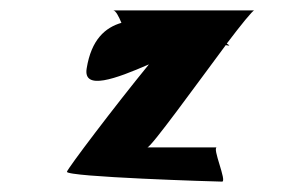

<svg xmlns="http://www.w3.org/2000/svg" viewBox="-20 -610 542 370"><path d="M109 -279C107 -269 398 -260 408 -260C418 -260 388 -326 398 -326H264C271 -326 357 -445 415 -523C422 -522 425 -521 417 -526C445 -563 467 -590 470 -590H198C203 -590 209 -578 214 -566C183 -557 156 -534 147 -478C140 -435 203 -458 267 -486C200 -404 110 -285 109 -279Z"/></svg>

Font: Ampere
Style: SCUltCndIta
Weight: 400
Version: Version 1